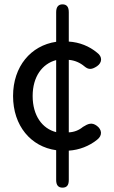

<svg xmlns="http://www.w3.org/2000/svg" viewBox="-20 -795 525 882"><path d="M267 67C286 67 296 57 296 32V-103C344 -106 390 -124 426 -153C452 -173 448 -200 425 -217C402 -234 385 -227 361 -212C343 -197 321 -188 296 -187V-520C323 -518 348 -507 368 -490C387 -474 402 -475 426 -491C449 -507 452 -534 426 -553C390 -583 345 -601 296 -604V-739C296 -764 286 -775 267 -775C249 -775 238 -764 238 -739V-603C122 -586 40 -490 40 -354C40 -217 122 -121 238 -105V32C238 57 249 67 267 67ZM130 -354C130 -443 174 -502 238 -519V-188C174 -204 130 -264 130 -354Z"/></svg>

Font: 寒蝉半圆体
Style: Regular
Weight: 400
Designer: Yoshimichi Ohira & Warren
Foundry: ChillType
Version: Version 1.800;Glyphs 3.1.1 (3135)